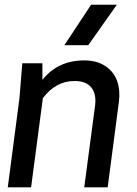

<svg xmlns="http://www.w3.org/2000/svg" viewBox="-20 -800 585 820"><path d="M369.1 -779.8H479L356.9 -606.9H254.9ZM439.9 0H339.8L386.2 -350.1Q392.1 -398.4 370.1 -426.3Q348.1 -454.1 297.9 -454.1Q218.8 -454.1 163.1 -380.9L112.8 0H13.2L63 -379.9L75.2 -529.8H161.1V-459Q227.5 -542 339.8 -542Q394.5 -542 430.9 -517.1Q467.3 -492.2 480.7 -452.9Q494.1 -413.6 487.8 -365.2Z"/></svg>

Font: Cooper Hewitt
Style: Medium Italic
Weight: 708
Designer: Village Type and Design LLC
Foundry: Cooper Hewitt Smithsonian Design Museum
Version: 1.000